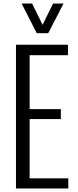

<svg xmlns="http://www.w3.org/2000/svg" viewBox="-20 -1062 438 1082"><path d="M70 0V-810H363V-751H147V-447H323V-391H147V-57H365V0ZM187 -875 102 -1042H161L220 -922L279 -1042H338L252 -875Z"/></svg>

Font: Oswald Light
Style: Regular
Weight: 300
Designer: Vernon Adams
Foundry: Vernon Adams
Version: Version 4.103;gftools[0.9.33.dev8+g029e19f]